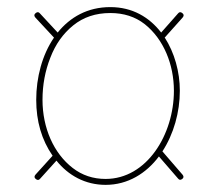

<svg xmlns="http://www.w3.org/2000/svg" viewBox="-20 -517 606 538"><path d="M490.7 -15.6C495.1 -19 495.1 -22.9 491.7 -27.3L435.1 -92.8C466.8 -141.6 483.9 -202.6 483.9 -262.7C483.9 -315.4 469.2 -369.1 441.4 -412.1L442.4 -412.6L491.7 -467.8C495.6 -472.2 495.6 -476.6 491.2 -480C486.8 -483.9 482.4 -483.9 479 -479.5L431.6 -425.8C398.4 -468.8 351.1 -497.1 289.1 -497.1C225.1 -497.1 176.3 -468.8 141.6 -425.8L91.8 -479.5C88.4 -483.9 84 -483.9 79.6 -480C75.2 -476.6 75.2 -472.2 79.1 -467.8L131.3 -411.6C98.1 -363.3 81.5 -299.8 81.5 -237.3C81.5 -177.2 96.7 -125 127.4 -80.6L79.6 -27.8C75.7 -23.4 75.7 -19 80.1 -15.6C84.5 -11.7 88.9 -11.7 92.3 -16.1L138.2 -66.9C171.4 -25.4 218.8 1 275.9 1C338.4 1 389.6 -31.2 425.3 -78.6L479 -16.6C482.4 -12.2 486.3 -12.2 490.7 -15.6ZM289.1 -480.5C326.7 -480.5 358.9 -470.2 385.7 -449.2C438.5 -407.2 467.3 -336.4 467.3 -262.7C467.3 -139.6 391.1 -15.6 275.9 -15.6C240.7 -15.6 210 -25.9 183.6 -46.4C130.4 -87.4 99.1 -158.7 99.1 -237.3C99.1 -278.8 106.4 -318.4 121.1 -355.5C135.3 -392.6 156.7 -422.9 185.1 -445.8C213.4 -468.8 248 -480.5 289.1 -480.5Z"/></svg>

Font: Mikhak Thin
Style: Regular
Weight: 100
Designer: Amin Abedi
Version: Version 3.2